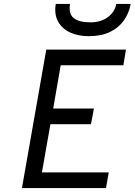

<svg xmlns="http://www.w3.org/2000/svg" viewBox="-20 -951 681 971"><path d="M91 0 214 -700H617L604 -621H287L249 -402H455L440 -323H235L192 -79H530L516 0ZM429 -768Q375 -768 334.2 -787Q293.5 -806 273.5 -842.5Q253.5 -879 262 -931H334Q326 -880 353.5 -859Q381 -838 437 -838Q489.5 -838 525 -864Q560.5 -890 568 -931H641Q632.5 -884 606.2 -847.2Q580 -810.5 535.8 -789.2Q491.5 -768 429 -768Z"/></svg>

Font: Overpass
Style: Italic
Weight: 400
Italic angle: -10°
Designer: Delve Withrington, Dave Bailey, Thomas Jockin
Foundry: Delve Fonts LLC
Version: Version 4.000